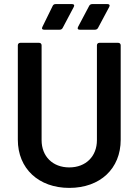

<svg xmlns="http://www.w3.org/2000/svg" viewBox="-20 -909 676 937"><path d="M318 8C469 8 569 -86 569 -227V-688C569 -695 564 -700 557 -700H465C458 -700 453 -695 453 -688V-225C453 -146 399 -92 318 -92C237 -92 183 -146 183 -225V-688C183 -695 178 -700 171 -700H79C72 -700 67 -695 67 -688V-227C67 -86 169 8 318 8ZM271 -764C278 -764 283 -767 286 -773L340 -875C341 -878 342 -880 342 -881C342 -884 341 -889 332 -889H251C244 -889 240 -886 237 -880L187 -778C186 -775 185 -773 185 -771C185 -768 187 -764 196 -764ZM443 -764C450 -764 455 -767 458 -772L513 -875C514 -878 515 -880 515 -881C515 -884 514 -889 505 -889H430C423 -889 418 -886 415 -880L361 -778C360 -775 359 -773 359 -772C359 -769 360 -764 369 -764Z"/></svg>

Font: Barlow SemiBold Numbers
Style: Regular
Weight: 600
Designer: Jeremy Tribby
Foundry: Tribby Type
Version: Version 1.408